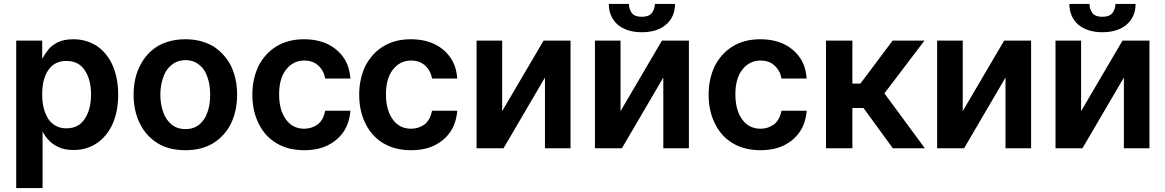

<svg xmlns="http://www.w3.org/2000/svg" viewBox="-20 -756 5967 983"><path d="M196 -548V-458H198Q208 -477 225 -499Q242 -522 275 -539Q306 -555 356 -555Q420 -555 472 -523Q524 -490 554 -427Q585 -360 585 -272Q585 -183 555 -118Q525 -55 473 -21Q422 12 356 12Q308 12 277 -4Q246 -19 226 -42Q208 -62 198 -83V207H63V-548ZM228 -146Q261 -99 320 -99Q383 -99 414 -148Q446 -195 446 -273Q446 -349 414 -396Q383 -444 320 -444Q259 -444 228 -398Q196 -353 196 -273Q196 -195 228 -146Z M788 -22Q728 -59 697 -122Q664 -187 664 -271Q664 -356 697 -420Q729 -484 788 -520Q849 -555 929 -555Q1009 -555 1070 -520Q1128 -484 1162 -420Q1194 -354 1194 -271Q1194 -188 1162 -122Q1130 -59 1070 -22Q1012 13 929 13Q846 13 788 -22ZM1000 -118Q1029 -142 1042 -181Q1056 -219 1056 -271Q1056 -323 1042 -361Q1029 -402 1000 -424Q972 -448 930 -448Q888 -448 859 -424Q829 -400 816 -361Q801 -321 801 -271Q801 -222 816 -181Q829 -143 859 -118Q888 -95 930 -95Q971 -95 1000 -118Z M1395 -23Q1336 -58 1304 -124Q1272 -188 1272 -271Q1272 -353 1304 -419Q1338 -484 1396 -519Q1455 -555 1536 -555Q1604 -555 1656 -531Q1708 -506 1739 -461Q1769 -419 1774 -354H1645Q1638 -394 1610 -420Q1582 -446 1538 -446Q1481 -446 1445 -400Q1409 -355 1409 -273Q1409 -191 1445 -143Q1479 -97 1538 -97Q1577 -97 1608 -120Q1636 -143 1645 -189H1774Q1769 -127 1740 -83Q1709 -37 1658 -12Q1608 13 1537 13Q1455 13 1395 -23Z M1942 -23Q1883 -58 1851 -124Q1819 -188 1819 -271Q1819 -353 1851 -419Q1885 -484 1943 -519Q2002 -555 2083 -555Q2151 -555 2203 -531Q2255 -506 2286 -461Q2316 -419 2321 -354H2192Q2185 -394 2157 -420Q2129 -446 2085 -446Q2028 -446 1992 -400Q1956 -355 1956 -273Q1956 -191 1992 -143Q2026 -97 2085 -97Q2124 -97 2155 -120Q2183 -143 2192 -189H2321Q2316 -127 2287 -83Q2256 -37 2205 -12Q2155 13 2084 13Q2002 13 1942 -23Z M2901 -548V3H2770V-359L2558 3H2420V-548H2551V-187L2763 -548Z M3507 -548V3H3376V-359L3164 3H3026V-548H3157V-187L3369 -548ZM3436 -736Q3436 -670 3390 -630Q3344 -591 3266 -591Q3189 -591 3142 -630Q3097 -671 3097 -736H3200Q3200 -709 3215 -689Q3230 -670 3266 -670Q3302 -670 3317 -689Q3332 -708 3333 -736Z M3731 -23Q3672 -58 3640 -124Q3608 -188 3608 -271Q3608 -353 3640 -419Q3674 -484 3732 -519Q3791 -555 3872 -555Q3940 -555 3992 -531Q4044 -506 4075 -461Q4105 -419 4110 -354H3981Q3974 -394 3946 -420Q3918 -446 3874 -446Q3817 -446 3781 -400Q3745 -355 3745 -273Q3745 -191 3781 -143Q3815 -97 3874 -97Q3913 -97 3944 -120Q3972 -143 3981 -189H4110Q4105 -127 4076 -83Q4045 -37 3994 -12Q3944 13 3873 13Q3791 13 3731 -23Z M4344 -548V-328H4385L4550 -548H4713L4508 -278L4715 3H4551L4401 -203H4344V3H4209V-548Z M5259 -548V3H5128V-359L4916 3H4778V-548H4909V-187L5121 -548Z M5865 -548V3H5734V-359L5522 3H5384V-548H5515V-187L5727 -548ZM5794 -736Q5794 -670 5748 -630Q5702 -591 5624 -591Q5547 -591 5500 -630Q5455 -671 5455 -736H5558Q5558 -709 5573 -689Q5588 -670 5624 -670Q5660 -670 5675 -689Q5690 -708 5691 -736Z"/></svg>

Font: Sinter Bold
Style: Regular
Weight: 700
Foundry: Adobe & rsms
Version: Version 1.000